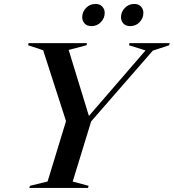

<svg xmlns="http://www.w3.org/2000/svg" viewBox="-20 -928 858 948"><path d="M698.5 -679 617 -704.5 619.5 -715H817.5L815 -704.5L734.5 -678L430 -328.5L339 -31.5L417.5 -10.5L414.5 0H124.5L128 -10.5L215 -32L306 -330L193 -680L119 -704.5L121 -715H409.5L407 -704.5L319 -681.5L419 -355.5ZM431.5 -799Q409.5 -799 397.8 -812Q386 -825 386 -843Q386 -869.5 405 -889Q424 -908.5 451.5 -908.5Q473 -908.5 485 -895.5Q497 -882.5 497 -864.5Q497 -838 478 -818.5Q459 -799 431.5 -799ZM622.5 -799Q601 -799 589.2 -812Q577.5 -825 577.5 -843Q577.5 -869.5 596.5 -889Q615.5 -908.5 643 -908.5Q664.5 -908.5 676.2 -895.5Q688 -882.5 688 -864.5Q688 -838 669.2 -818.5Q650.5 -799 622.5 -799Z"/></svg>

Font: Newsreader Display Medium
Style: Italic
Weight: 500
Italic angle: -17°
Designer: Hugues Gentile
Foundry: Production Type
Version: Version 1.001